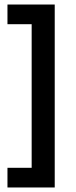

<svg xmlns="http://www.w3.org/2000/svg" viewBox="-20 -710 337 849"><path d="M222 119H120V-675H222ZM222 119H13V32H222ZM222 -603H13V-690H222Z"/></svg>

Font: Bricolage Grotesque 24pt Medium
Style: Regular
Weight: 500
Designer: Mathieu Triay
Foundry: Atelier Triay
Version: Version 1.001;gftools[0.9.33.dev8+g029e19f]